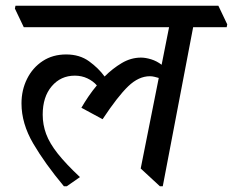

<svg xmlns="http://www.w3.org/2000/svg" viewBox="-20 -640 813 670"><path d="M213 10H203Q137 -69 96 -139Q55 -209 55 -279Q55 -326 74.5 -365Q94 -404 129 -427Q164 -450 211 -450Q258 -450 291 -426Q324 -402 345 -373Q373 -401 405 -420Q437 -439 472 -439Q488 -439 507.5 -433Q527 -427 544 -414L570 -545H63L32 -610L34 -620H742L773 -555L771 -545H654L548 10H538L471 -52L534 -368Q527 -370 519 -372Q511 -374 503 -374Q464 -374 427.5 -339Q391 -304 338 -224L264 -264Q275 -283 288.5 -303Q302 -323 318 -342Q305 -357 285 -366.5Q265 -376 241 -376Q192 -376 160.5 -339Q129 -302 129 -240Q129 -205 141 -172.5Q153 -140 181.5 -104Q210 -68 259 -22Z"/></svg>

Font: Tiro Devanagari Hindi
Style: Italic
Weight: 400
Italic angle: -11°
Designer: Devanagari: John Hudson & Fiona Ross, assisted by Paul Hanslow. Latin: John Hudson with Paul Hanslow, assisted by Kaja S
Foundry: Tiro Typeworks Ltd.
Version: Version 1.52